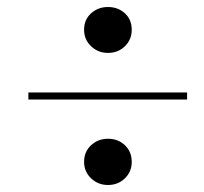

<svg xmlns="http://www.w3.org/2000/svg" viewBox="-20 -598 581 548"><path d="M288 -447Q260 -447 240 -466Q220 -485 220 -513Q220 -542 240 -560Q260 -578 288 -578Q317 -578 336.5 -560Q356 -542 356 -513Q356 -485 336.5 -466Q317 -447 288 -447ZM61 -314V-334H514V-314ZM288 -70Q260 -70 240 -89Q220 -108 220 -136Q220 -165 240 -183.5Q260 -202 288 -202Q317 -202 336.5 -183.5Q356 -165 356 -136Q356 -108 336.5 -89Q317 -70 288 -70Z"/></svg>

Font: DeepMind Serif Display
Style: Italic
Weight: 400
Italic angle: -12°
Designer: Frank Grießhammer / Modifications: Colophon Foundry
Foundry: Colophon Foundry
Version: Version 5.003; ttfautohint (v1.8.2)